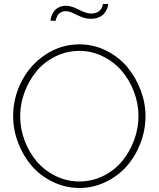

<svg xmlns="http://www.w3.org/2000/svg" viewBox="-20 -937 795 962"><path d="M310.1 -880.9Q295.4 -880.9 284.2 -874.5Q272.9 -868.2 268.1 -858.9Q263.2 -849.6 261 -843Q258.8 -836.4 258.8 -833H232.9Q232.9 -836.9 234.4 -844.2Q235.8 -851.6 240.7 -863Q245.6 -874.5 253.7 -884.3Q261.7 -894 276.6 -901.1Q291.5 -908.2 311 -908.2Q337.9 -908.2 375 -888.7Q412.1 -869.1 437 -869.1Q452.1 -869.1 463.6 -873.8Q475.1 -878.4 481 -884.8Q486.8 -891.1 490.2 -898.7Q493.7 -906.2 494.4 -910.4Q495.1 -914.6 495.1 -917H522Q522 -912.6 520.5 -905.3Q519 -897.9 513.4 -886.7Q507.8 -875.5 499 -866Q490.2 -856.4 473.6 -849.6Q457 -842.8 436 -842.8Q410.6 -842.8 387.7 -852.3Q364.7 -861.8 345.7 -871.3Q326.7 -880.9 310.1 -880.9ZM45.9 -355Q45.9 -448.7 89.1 -531.2Q132.3 -613.8 209.5 -664.3Q286.6 -714.8 377.9 -714.8Q449.2 -714.8 512.2 -683.3Q575.2 -651.9 617.7 -601.1Q660.2 -550.3 684.6 -485.8Q709 -421.4 709 -355Q709 -284.2 683.3 -218.3Q657.7 -152.3 614 -103.3Q570.3 -54.2 508.3 -24.7Q446.3 4.9 377.9 4.9Q306.2 4.4 243.4 -26.4Q180.7 -57.1 137.9 -107.2Q95.2 -157.2 70.6 -222.2Q45.9 -287.1 45.9 -355ZM377.9 -27.8Q442.4 -27.8 498.8 -56.2Q555.2 -84.5 593 -130.9Q630.9 -177.2 652.3 -235.8Q673.8 -294.4 673.8 -355Q673.8 -418 651.1 -477.5Q628.4 -537.1 589.6 -582.3Q550.8 -627.4 495.1 -654.8Q439.5 -682.1 377.9 -682.1Q313.5 -682.1 256.8 -653.8Q200.2 -625.5 162.4 -579.3Q124.5 -533.2 102.8 -474.6Q81.1 -416 81.1 -355Q81.1 -291.5 103.5 -232.2Q126 -172.9 164.6 -127.7Q203.1 -82.5 259 -55.2Q314.9 -27.8 377.9 -27.8Z"/></svg>

Font: Rawline ExtraLight
Style: Regular
Weight: 275
Designer: Matt McInerney, Pablo Impallari, Rodrigo Fuenzalida
Foundry: Matt McInerney, Pablo Impallari, Rodrigo Fuenzalida
Version: Version 4.020;PS 004.020;hotconv 1.0.88;makeotf.lib2.5.64775